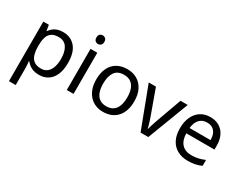

<svg xmlns="http://www.w3.org/2000/svg" viewBox="-102 -1331 2734 2166"><g transform="rotate(30 1265.0 -248.5)"><path d="M340 -546Q439 -546 499.5 -477Q560 -408 560 -269Q560 -178 532.5 -115.5Q505 -53 455.5 -21.5Q406 10 339 10Q298 10 266 -1Q234 -12 211.5 -29.5Q189 -47 173 -68H167Q169 -51 171 -25Q173 1 173 20V240H85V-536H157L169 -463H173Q189 -486 211.5 -505Q234 -524 265.5 -535Q297 -546 340 -546ZM324 -472Q270 -472 237 -451.5Q204 -431 189 -390Q174 -349 173 -286V-269Q173 -203 187 -157Q201 -111 234.5 -87Q268 -63 326 -63Q375 -63 406.5 -90Q438 -117 453.5 -163.5Q469 -210 469 -270Q469 -362 433.5 -417Q398 -472 324 -472Z M788 -536V0H700V-536ZM745 -737Q765 -737 780.5 -723.5Q796 -710 796 -681Q796 -653 780.5 -639Q765 -625 745 -625Q723 -625 708 -639Q693 -653 693 -681Q693 -710 708 -723.5Q723 -737 745 -737Z M1424 -269Q1424 -202 1406.5 -150.5Q1389 -99 1356.5 -63Q1324 -27 1277.5 -8.5Q1231 10 1174 10Q1121 10 1076 -8.5Q1031 -27 998 -63Q965 -99 946.5 -150.5Q928 -202 928 -269Q928 -358 958 -419.5Q988 -481 1044 -513.5Q1100 -546 1177 -546Q1250 -546 1305.5 -513.5Q1361 -481 1392.5 -419.5Q1424 -358 1424 -269ZM1019 -269Q1019 -206 1035.5 -159.5Q1052 -113 1087 -88Q1122 -63 1176 -63Q1230 -63 1265 -88Q1300 -113 1316.5 -159.5Q1333 -206 1333 -269Q1333 -333 1316 -378Q1299 -423 1264.5 -447.5Q1230 -472 1175 -472Q1093 -472 1056 -418Q1019 -364 1019 -269Z M1661 0 1458 -536H1552L1666 -220Q1674 -198 1683 -171Q1692 -144 1699 -119.5Q1706 -95 1709 -78H1713Q1717 -95 1724.5 -120Q1732 -145 1741.5 -172Q1751 -199 1758 -220L1872 -536H1966L1762 0Z M2258 -546Q2327 -546 2376.5 -516Q2426 -486 2452.5 -431.5Q2479 -377 2479 -304V-251H2112Q2114 -160 2158.5 -112.5Q2203 -65 2283 -65Q2334 -65 2373.5 -74.5Q2413 -84 2455 -102V-25Q2414 -7 2374 1.5Q2334 10 2279 10Q2203 10 2144.5 -21Q2086 -52 2053.5 -113.5Q2021 -175 2021 -264Q2021 -352 2050.5 -415Q2080 -478 2133.5 -512Q2187 -546 2258 -546ZM2257 -474Q2194 -474 2157.5 -433.5Q2121 -393 2114 -321H2387Q2387 -367 2373 -401Q2359 -435 2330.5 -454.5Q2302 -474 2257 -474Z"/></g></svg>

Font: utamil15
Style: Book
Weight: 400
Designer: Jelle Bosma - Monotype Design Team
Foundry: Monotype Imaging Inc.
Version: Version 2.003